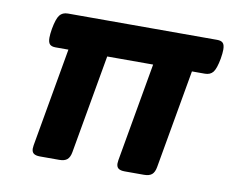

<svg xmlns="http://www.w3.org/2000/svg" viewBox="-58 -523 719 595"><g transform="rotate(10 302.0 -225.5)"><path d="M604 -424.3Q604 -413.6 601.1 -396Q595.2 -363.8 586.4 -352.5Q577.6 -341.3 560.5 -341.3H520L465.3 -30.8Q462.4 -14.2 454.1 -7.1Q445.8 0 429.2 0H368.7Q355 0 348.6 -4.9Q342.3 -9.8 342.3 -20.5Q342.3 -22.9 343.3 -30.8L397.9 -341.3H253.4L198.7 -30.8Q195.8 -14.2 187.5 -7.1Q179.2 0 162.6 0H102.1Q88.4 0 82 -4.9Q75.7 -9.8 75.7 -20.5Q75.7 -22.9 76.7 -30.8L131.3 -341.3H90.8Q78.1 -341.3 72.5 -347.2Q66.9 -353 66.9 -367.7Q66.9 -378.4 69.8 -396Q75.7 -428.2 84.5 -439.7Q93.3 -451.2 110.4 -451.2H580.1Q592.8 -451.2 598.4 -445.3Q604 -439.5 604 -424.3Z"/></g></svg>

Font: Courier Prime
Style: Bold Italic
Weight: 700
Italic angle: -10°
Designer: Alan Dague-Greene
Foundry: Quote-Unquote Apps
Version: Version 3.018